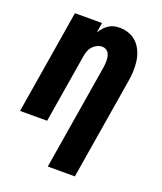

<svg xmlns="http://www.w3.org/2000/svg" viewBox="-138 -627 775 920"><g transform="rotate(20 250.0 -166.5)"><path d="M216 205 303 -324Q305 -335 306 -345.5Q307 -356 307 -366.5Q307 -377 305 -387Q303 -397 298.5 -405.5Q294 -414 285 -419Q276 -424 266 -424Q253 -424 240 -418Q227 -412 217.5 -401.5Q208 -391 203 -378Q198 -365 196 -352L138 0H0L87 -530H225L217 -479Q225 -492 235 -503.5Q245 -515 258 -523.5Q271 -532 285.5 -535Q300 -538 314 -538Q340 -538 364 -528.5Q388 -519 404.5 -501Q421 -483 430.5 -459.5Q440 -436 443 -410.5Q446 -385 444.5 -358.5Q443 -332 438 -305L354 205Z"/></g></svg>

Font: Iosevka Curly Heavy Oblique
Style: Regular
Weight: 900
Italic angle: -9°
Monospace: yes
Designer: Belleve Invis
Foundry: Belleve Invis
Version: Version 11.1.0; ttfautohint (v1.8.3)